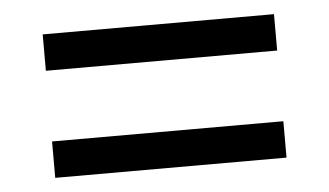

<svg xmlns="http://www.w3.org/2000/svg" viewBox="-33 -541 630 368"><g transform="rotate(-5 282.5 -357.0)"><path d="M60 -425V-495H505V-425ZM60 -219V-289H505V-219Z"/></g></svg>

Font: Noto Rashi Hebrew
Style: Bold
Weight: 700
Version: Version 1.006